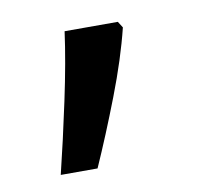

<svg xmlns="http://www.w3.org/2000/svg" viewBox="-42 -161 353 334"><g transform="rotate(-10 134.0 6.5)"><path d="M192 -105Q179 -52 154.5 11.5Q130 75 106 129H41Q55 72 69.5 4Q84 -64 91 -116H185Z"/></g></svg>

Font: Noto Serif Ottoman Siyaq
Style: Regular
Weight: 400
Designer: Sérgio Martins
Version: Version 1.005; ttfautohint (v1.8.4.7-5d5b)